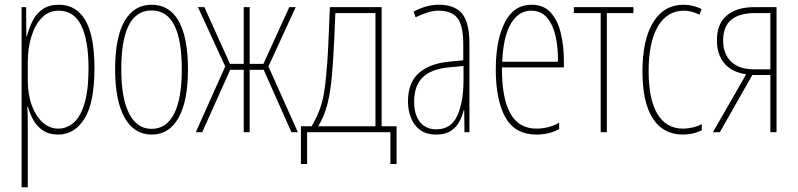

<svg xmlns="http://www.w3.org/2000/svg" viewBox="-20 -557 3363 809"><path d="M71 232V-527H90L91 -404H93Q102 -438 117 -468.5Q132 -499 159 -518Q186 -537 228 -537Q302 -537 340 -471Q378 -405 378 -270Q378 -124 336 -57Q294 10 225 10Q186 10 160 -8Q134 -26 119.5 -53Q105 -80 98 -107H95Q96 -98 96.5 -79.5Q97 -61 97 -37V232ZM226 -15Q260 -15 289 -39Q318 -63 335.5 -119Q353 -175 353 -270Q353 -386 322.5 -449Q292 -512 227 -512Q186 -512 157 -483Q128 -454 112.5 -404Q97 -354 97 -292V-219Q97 -159 114 -113Q131 -67 160 -41Q189 -15 226 -15Z M619 10Q545 10 505 -61.5Q465 -133 465 -266Q465 -398 504.5 -467.5Q544 -537 619 -537Q694 -537 733 -468Q772 -399 772 -265Q772 -132 732.5 -61Q693 10 619 10ZM619 -14Q681 -14 713.5 -77.5Q746 -141 746 -265Q746 -513 619 -513Q491 -513 491 -266Q491 -143 524 -78.5Q557 -14 619 -14Z M805 0 929 -277 814 -527H841L949 -288H1007V-527H1032V-288H1090L1199 -527H1226L1111 -277L1235 0H1208L1091 -263H1032V0H1007V-263H950L832 0Z M1248 134V-25H1293Q1313 -59 1325 -90Q1337 -121 1344 -158.5Q1351 -196 1355 -247Q1360 -296 1363 -362Q1366 -428 1370 -527H1588V-25H1651V134H1625V0H1274V134ZM1321 -25H1562V-502H1393Q1391 -439 1388.5 -393Q1386 -347 1384 -311.5Q1382 -276 1379 -243Q1372 -165 1359 -116Q1346 -67 1321 -25Z M1818 10Q1776 10 1750 -9.5Q1724 -29 1711.5 -61Q1699 -93 1699 -129Q1699 -208 1744 -248.5Q1789 -289 1871 -297L1932 -303V-369Q1932 -451 1907 -481.5Q1882 -512 1828 -512Q1806 -512 1783 -505Q1760 -498 1731 -484L1723 -508Q1748 -522 1775 -529.5Q1802 -537 1829 -537Q1897 -537 1927.5 -499Q1958 -461 1958 -372V0H1937L1936 -93H1934Q1928 -68 1915.5 -44.5Q1903 -21 1879.5 -5.5Q1856 10 1818 10ZM1818 -12Q1881 -12 1907 -70Q1933 -128 1933 -220V-279L1870 -273Q1796 -266 1760.5 -230.5Q1725 -195 1725 -129Q1725 -73 1750 -42.5Q1775 -12 1818 -12Z M2241 10Q2150 10 2109.5 -62.5Q2069 -135 2069 -264Q2069 -388 2107 -462.5Q2145 -537 2219 -537Q2272 -537 2301.5 -503Q2331 -469 2343.5 -415Q2356 -361 2356 -301V-273H2095Q2094 -146 2129.5 -80.5Q2165 -15 2241 -15Q2264 -15 2289 -21Q2314 -27 2336 -40V-13Q2314 -1 2289.5 4.5Q2265 10 2241 10ZM2096 -297H2331Q2332 -356 2321 -404.5Q2310 -453 2285 -482.5Q2260 -512 2218 -512Q2166 -512 2133.5 -459Q2101 -406 2096 -297Z M2511 0V-502H2398V-527H2649V-502H2537V0Z M2858 10Q2774 10 2730.5 -58Q2687 -126 2687 -256Q2687 -390 2732.5 -463.5Q2778 -537 2860 -537Q2900 -537 2936 -519L2927 -495Q2894 -512 2862 -512Q2791 -512 2752 -445.5Q2713 -379 2713 -257Q2713 -139 2750 -77Q2787 -15 2858 -15Q2877 -15 2898.5 -20Q2920 -25 2937 -34V-8Q2901 10 2858 10Z M2984 0 3124 -244Q3062 -253 3031 -291.5Q3000 -330 3001 -387Q3000 -455 3041.5 -491Q3083 -527 3160 -527H3252V0H3226V-241H3150L3013 0ZM3155 -265H3226V-502H3162Q3027 -502 3027 -387Q3027 -329 3061 -297Q3095 -265 3155 -265Z"/></svg>

Font: Noto Sans ExtraCondensed Thin
Style: Regular
Weight: 100
Width: 2
Designer: Monotype Design Team
Foundry: Monotype Imaging Inc.
Version: Version 2.013; ttfautohint (v1.8.4.7-5d5b)